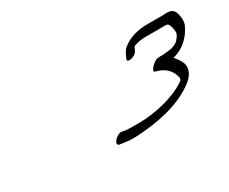

<svg xmlns="http://www.w3.org/2000/svg" viewBox="-63 -824 823 689"><g transform="rotate(-30 348.5 -480.0)"><path d="M475 -612C462 -601 457 -587 452 -576C443 -560 467 -562 482 -572C494 -580 494 -591 500 -599C516 -605 533 -608 553 -608H619C626 -609 633 -608 640 -607C649 -605 656 -571 652 -561C649 -554 645 -548 641 -544C626 -523 592 -523 572 -521C563 -521 555 -521 549 -520C538 -520 503 -489 517 -483C553 -475 574 -454 581 -428C583 -423 586 -414 577 -407C523 -370 440 -352 375 -352C344 -352 326 -351 306 -356C288 -360 254 -325 276 -320C299 -317 317 -313 350 -315C431 -320 529 -337 596 -390C628 -415 628 -440 624 -454C620 -468 609 -482 599 -493C637 -500 674 -531 692 -571C698 -583 698 -597 695 -613C690 -637 682 -648 644 -644H579C542 -644 505 -636 475 -612Z"/></g></svg>

Font: Stray Cat
Style: UltObl
Weight: 400
Version: Version 1.0